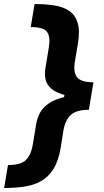

<svg xmlns="http://www.w3.org/2000/svg" viewBox="-56 -792 515 948"><path d="M392.6 -310.1Q313 -310.1 265.9 -322.3Q218.8 -334.5 196.3 -355Q173.8 -375.5 168.7 -401.1Q163.6 -426.8 168 -453.6L185.1 -557.6Q193.8 -609.4 176.5 -634Q159.2 -658.7 95.7 -658.2L114.7 -772Q168.5 -772 212.4 -765.1Q256.3 -758.3 286.1 -738Q315.9 -717.8 327.6 -678Q339.4 -638.2 328.1 -572.8L314 -489.7Q304.7 -435.1 324.7 -410.4Q344.7 -385.7 405.3 -385.7ZM-35.6 136.2 -16.6 22.9Q46.4 22.9 71.8 -1.7Q97.2 -26.4 106 -78.1L123 -181.6Q127.4 -208.5 141.1 -234.4Q154.8 -260.3 183.8 -280.8Q212.9 -301.3 264.2 -313.5Q315.4 -325.7 395 -325.7L382.8 -250Q322.3 -250 294.2 -225.1Q266.1 -200.2 256.8 -146L243.7 -63Q232.9 2.4 208 42.2Q183.1 82 146.7 102.3Q110.4 122.6 64.2 129.4Q18.1 136.2 -35.6 136.2ZM382.8 -250H250L272.5 -385.7H405.3Z"/></svg>

Font: Inter Tight
Style: Bold Italic
Weight: 700
Italic angle: -9.39999°
Designer: Rasmus Andersson
Foundry: rsms
Version: Version 3.004